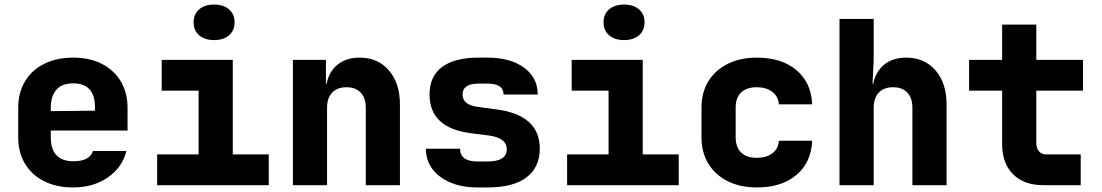

<svg xmlns="http://www.w3.org/2000/svg" viewBox="-20 -813 4840 843"><path d="M301 10Q228 10 173.5 -17.5Q119 -45 89.5 -94.5Q60 -144 60 -210V-340Q60 -406 89.5 -455.5Q119 -505 173.5 -532.5Q228 -560 301 -560Q374 -560 427.5 -532.5Q481 -505 510.5 -455.5Q540 -406 540 -340V-240H203V-210Q203 -105 303 -105Q374 -105 388 -150H535Q517 -78 453.5 -34Q390 10 301 10ZM203 -340V-325L397 -327V-342Q397 -447 301 -447Q252 -447 227.5 -419Q203 -391 203 -340Z M670 0V-135H852V-415H690V-550H1002V-135H1160V0ZM920 -637Q879 -637 854.5 -658Q830 -679 830 -715Q830 -751 854.5 -772Q879 -793 920 -793Q961 -793 985.5 -772Q1010 -751 1010 -715Q1010 -679 985.5 -658Q961 -637 920 -637Z M1266 0V-550H1411V-445H1414Q1424 -498 1462 -529Q1500 -560 1559 -560Q1639 -560 1687.5 -504Q1736 -448 1736 -355V0H1586V-340Q1586 -383 1563.5 -406.5Q1541 -430 1501 -430Q1461 -430 1438.5 -406.5Q1416 -383 1416 -340V0Z M2077 10Q2009 10 1958 -11.5Q1907 -33 1878.5 -71Q1850 -109 1850 -160H2000Q2000 -104 2077 -104H2121Q2205 -104 2205 -158Q2205 -207 2127 -218L2048 -228Q1866 -251 1866 -398Q1866 -478 1921 -519Q1976 -560 2082 -560H2120Q2221 -560 2281 -516Q2341 -472 2341 -398H2191Q2191 -446 2120 -446H2082Q2011 -446 2011 -398Q2011 -353 2076 -344L2157 -333Q2350 -309 2350 -160Q2350 -79 2292 -34.5Q2234 10 2121 10Z M2470 0V-135H2652V-415H2490V-550H2802V-135H2960V0ZM2720 -637Q2679 -637 2654.5 -658Q2630 -679 2630 -715Q2630 -751 2654.5 -772Q2679 -793 2720 -793Q2761 -793 2785.5 -772Q2810 -751 2810 -715Q2810 -679 2785.5 -658Q2761 -637 2720 -637Z M3303 10Q3230 10 3175 -17.5Q3120 -45 3090 -94.5Q3060 -144 3060 -210V-340Q3060 -407 3090 -456Q3120 -505 3175 -532.5Q3230 -560 3303 -560Q3412 -560 3477 -505Q3542 -450 3546 -355H3400Q3397 -390 3370.5 -410Q3344 -430 3303 -430Q3258 -430 3234 -407Q3210 -384 3210 -340V-210Q3210 -167 3234 -143.5Q3258 -120 3303 -120Q3344 -120 3370.5 -139.5Q3397 -159 3400 -195H3546Q3542 -100 3477 -45Q3412 10 3303 10Z M3666 0V-730H3816V-550L3811 -445H3814Q3824 -498 3862 -529Q3900 -560 3959 -560Q4039 -560 4087.5 -504Q4136 -448 4136 -355V0H3986V-340Q3986 -383 3963.5 -406.5Q3941 -430 3901 -430Q3861 -430 3838.5 -406.5Q3816 -383 3816 -340V0Z M4560 0Q4476 0 4428 -48Q4380 -96 4380 -180V-415H4235V-550H4380V-705H4530V-550H4735V-415H4530V-185Q4530 -163 4541.5 -149Q4553 -135 4575 -135H4725V0Z"/></svg>

Font: NKDuy Mono ExtraBold
Style: Regular
Weight: 800
Monospace: yes
Designer: NKDuy
Foundry: NKDuy
Version: Version 2.251; ttfautohint (v1.8.4.7-5d5b)